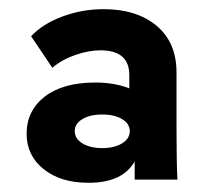

<svg xmlns="http://www.w3.org/2000/svg" viewBox="-20 -727 461 419"><path d="M172.9 -328.1Q112.3 -328.1 75.2 -357.9Q38.1 -387.7 38.1 -435.1Q38.1 -485.4 77.6 -516.1Q117.2 -546.9 188 -546.9Q229.5 -546.9 262.2 -534.2V-563Q262.2 -617.2 199.2 -617.2Q173.8 -617.2 144.8 -607.2Q115.7 -597.2 94.2 -579.1L47.9 -647.9Q72.8 -674.8 116 -690.9Q159.2 -707 206.1 -707Q278.3 -707 321.8 -670.7Q365.2 -634.3 365.2 -568.8V-450.2Q365.2 -371.1 367.2 -335H273.9V-375Q248 -328.1 172.9 -328.1ZM263.2 -440.9Q263.2 -457 246.6 -467Q230 -477.1 203.1 -477.1Q176.3 -477.1 159.7 -467Q143.1 -457 143.1 -440.9Q143.1 -424.3 159.9 -414.1Q176.8 -403.8 203.1 -403.8Q229.5 -403.8 246.3 -414.1Q263.2 -424.3 263.2 -440.9Z"/></svg>

Font: SUSE
Style: Bold
Weight: 700
Designer: Rene Bieder
Foundry: SUSE
Version: Version 1.000